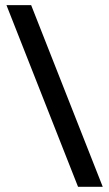

<svg xmlns="http://www.w3.org/2000/svg" viewBox="-20 -720 421 740"><path d="M100.1 -700.2 376 0H280.8L4.9 -700.2Z"/></svg>

Font: Bebas Neue Bold
Style: Regular
Weight: 700
Designer: Ryoichi Tsunekawa
Foundry: Ryoichi Tsunekawa
Version: Version 1.300